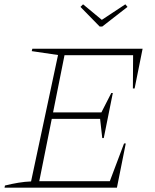

<svg xmlns="http://www.w3.org/2000/svg" viewBox="-20 -870 717 890"><path d="M1 0 3 -10Q35 -18 65.5 -23Q96 -28 124 -29L249 -615L127 -633L130 -644H641L604 -460H596L597 -614H279L226 -349H450L496 -439H503L461 -230H454L444 -319H220L162 -30H489L555 -205H563L522 0ZM442 -747 353 -838 365 -850 452 -778 561 -850 571 -838 454 -747Z"/></svg>

Font: Piazzolla SC Thin
Style: Italic
Weight: 100
Italic angle: -11.3°
Designer: Juan Pablo del Peral
Foundry: Huerta Tipografica
Version: Version 1.330